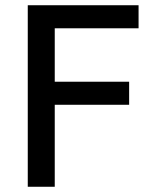

<svg xmlns="http://www.w3.org/2000/svg" viewBox="-20 -713 582 733"><path d="M86 0V-693H509V-605H189V-401H473V-313H189V0Z"/></svg>

Font: Ubuntu Sans Medium
Style: Regular
Weight: 500
Designer: Dalton Maag Ltd
Foundry: Dalton Maag Ltd
Version: Version 1.006; ttfautohint (v1.8.4.7-5d5b)